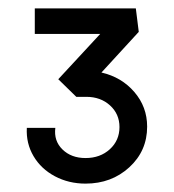

<svg xmlns="http://www.w3.org/2000/svg" viewBox="-20 -864 415 458"><path d="M44 -559H112Q108 -528 129 -507.5Q150 -487 184 -487Q219 -487 242 -508Q265 -529 265 -561Q265 -592 242.5 -612.5Q220 -633 186 -633H162L119 -675L219 -783H63V-844H304L311 -788L222 -691Q270 -680 300.5 -644.5Q331 -609 331 -562Q331 -504 288.5 -465Q246 -426 184 -426Q144 -426 111 -443.5Q78 -461 60 -491.5Q42 -522 44 -559Z"/></svg>

Font: SUITE SemiBold
Style: Regular
Weight: 600
Designer: Sun
Foundry: Sun
Version: Version 2.040